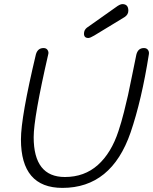

<svg xmlns="http://www.w3.org/2000/svg" viewBox="-20 -909 745 935"><path d="M410 -724Q389 -724 389 -745Q389 -763 403 -774L543 -873Q564 -889 576 -889Q605 -889 605 -857Q605 -838 587 -826L439 -736Q419 -724 410 -724ZM284 6Q82 6 82 -230Q82 -339 155 -645Q164 -675 192 -675Q206 -675 212 -665Q218 -655 215 -645Q144 -336 144 -241Q144 -47 296 -47Q391 -47 456.5 -105.5Q522 -164 557 -271Q571 -313 583.5 -362.5Q596 -412 603.5 -446Q611 -480 624 -545Q637 -610 644 -643Q652 -675 681 -675Q694 -675 700.5 -666Q707 -657 705 -645Q670 -422 616 -264Q523 6 284 6Z"/></svg>

Font: Comic Neue
Style: Italic
Weight: 400
Italic angle: -12°
Designer: Craig Rozynski
Foundry: Craig Rozynski
Version: Version 2.003